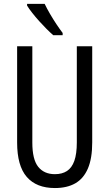

<svg xmlns="http://www.w3.org/2000/svg" viewBox="-20 -950 558 980"><path d="M450.7 -713.9V-223.1Q450.7 -141.6 428.7 -90.1Q406.7 -38.6 364.5 -14.4Q322.3 9.8 260.3 9.8Q166 9.8 116.7 -46.9Q67.4 -103.5 67.4 -222.7V-713.9H145V-222.2Q145 -136.2 175 -98.6Q205.1 -61 260.3 -61Q296.9 -61 321.8 -77.1Q346.7 -93.3 359.4 -128.9Q372.1 -164.6 372.1 -223.1V-713.9ZM208 -930.2Q219.2 -906.7 235.1 -879.4Q251 -852.1 268.1 -826.4Q285.2 -800.8 299.8 -781.7V-770.5H251.5Q236.3 -783.7 217.5 -802.5Q198.7 -821.3 179.7 -842.5Q160.6 -863.8 144.5 -884.3Q128.4 -904.8 118.2 -921.4V-930.2Z"/></svg>

Font: Open Sans Condensed
Style: Regular
Weight: 400
Width: 3
Designer: Monotype Design Team
Foundry: Monotype Imaging Inc.
Version: Version 3.000